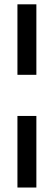

<svg xmlns="http://www.w3.org/2000/svg" viewBox="-20 -754 243 871"><path d="M59.1 96.7V-228H145V96.7ZM59.1 -414.6V-734.4H145V-414.6Z"/></svg>

Font: Pontano Sans
Style: Regular
Weight: 400
Designer: Vernon Adams
Foundry: Vernon Adams
Version: Version 2.001